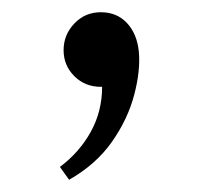

<svg xmlns="http://www.w3.org/2000/svg" viewBox="-20 -134 326 314"><path d="M93 160 78 139Q110 115 128.5 81.5Q147 48 147 8H145Q119 8 101.5 -9.5Q84 -27 84 -52Q84 -77 101.5 -95.5Q119 -114 145 -114Q171 -114 187.5 -96.5Q204 -79 207 -50Q210 -19 199.5 21Q189 61 163 98Q137 135 93 160Z"/></svg>

Font: Joan
Style: Regular
Weight: 400
Designer: Paolo Biagini
Version: Version 1.001; ttfautohint (v1.8.4.7-5d5b);gftools[0.9.30]